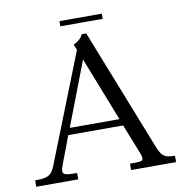

<svg xmlns="http://www.w3.org/2000/svg" viewBox="-86 -870 915 951"><g transform="rotate(-10 371.5 -394.0)"><path d="M120.8 -88.1 336.2 -633.1 324.4 -660.9Q340.4 -667.6 353.8 -679.4Q367.2 -691.1 372.6 -705H395.5L637.6 -91.4Q648 -64.5 659.2 -52.1Q670.5 -39.8 684.8 -35.9Q699.1 -32 723.1 -32V0H497V-32Q529.2 -32 541.4 -33.1Q553.5 -34.1 558 -37.6Q562.5 -41 562.5 -48.8Q562.5 -53.6 560.8 -60.1Q559.1 -66.6 555.6 -74.9L496.2 -224.4H220.4L167.9 -85.5Q164.6 -76.5 162.2 -68.6Q159.9 -60.6 159.9 -54.2Q159.9 -44.8 166.1 -40Q172.2 -35.2 186.2 -33.6Q200.2 -32 231 -32V0H19.9V-32Q53.1 -32 71.3 -36.6Q89.5 -41.1 100.5 -52.6Q111.5 -64.1 120.8 -88.1ZM483.8 -258.4 357.5 -580.6 233.9 -258.4ZM275.4 -788H488.4V-762H275.4Z"/></g></svg>

Font: Didactic
Style: Regular
Weight: 400
Designer: Tyler Finck
Foundry: Etcetera Type Co
Version: Version 3.007;FEAKit 1.0